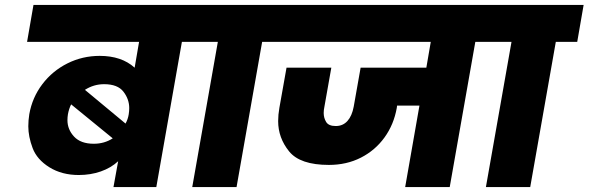

<svg xmlns="http://www.w3.org/2000/svg" viewBox="-20 -760 2391 780"><path d="M831 -740 805 -590H719L615 0H441L460 -105Q431 -78 389.5 -63.5Q348 -49 300 -49Q231 -49 180.5 -80.5Q130 -112 112.5 -158.5Q95 -205 95 -247Q95 -271 99 -296Q111 -364 152 -418Q193 -472 254 -502.5Q315 -533 385 -533Q474 -533 527 -485L545 -590H90L116 -740ZM403 -418Q361 -418 325 -395L490 -258Q500 -276 503 -296Q505 -309 505 -321Q505 -357 481.5 -387.5Q458 -418 403 -418ZM256 -296Q254 -284 254 -272Q254 -234 281 -205Q308 -176 361 -176Q404 -176 438 -198L269 -336Q260 -318 256 -296Z M761 0 865 -590H777L803 -740H1158L1132 -590H1045L941 0Z M1998 -590H1911L1807 0H1626L1684 -331H1593L1592 -322Q1580 -254 1542 -201.5Q1504 -149 1446 -119.5Q1388 -90 1316 -90Q1199 -90 1154.5 -145Q1110 -200 1110 -268Q1110 -294 1115 -322L1144 -485H1326L1298 -327Q1295 -313 1295 -301Q1295 -281 1305 -264.5Q1315 -248 1344 -248Q1373 -248 1391.5 -268.5Q1410 -289 1417 -327L1445 -485H1712L1730 -590H1104L1130 -740H2024Z M1954 0 2058 -590H1970L1996 -740H2351L2325 -590H2238L2134 0Z"/></svg>

Font: Fz Poppins ExtBd
Style: Italic
Weight: 800
Italic angle: -10°
Designer: Ninad Kale (Devanagari), Jonny Pinhorn (Latin)
Foundry: Indian Type Foundry
Version: Vit hóa bi Vntype.Com & FontZin.Com